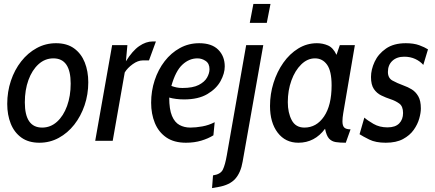

<svg xmlns="http://www.w3.org/2000/svg" viewBox="-20 -720 2224 982"><path d="M181.5 10Q126 10 89.5 -16.2Q53 -42.5 35 -87.5Q17 -132.5 17 -188.5Q17 -251 35.8 -307Q54.5 -363 88.5 -406.2Q122.5 -449.5 168 -474.2Q213.5 -499 266.5 -499Q322.5 -499 359 -472.5Q395.5 -446 413.5 -400.8Q431.5 -355.5 431.5 -299Q431.5 -237 412.5 -181.2Q393.5 -125.5 359.8 -82.5Q326 -39.5 280.5 -14.8Q235 10 181.5 10ZM195.5 -67.5Q238.5 -67.5 271.5 -97.2Q304.5 -127 323 -178Q341.5 -229 341.5 -292.5Q341.5 -421.5 253 -421.5Q210 -421.5 177 -391.5Q144 -361.5 125.5 -310.8Q107 -260 107 -196.5Q107 -67.5 195.5 -67.5Z M467 0 553.5 -489H631.5L624 -406.5Q657.5 -460.5 692 -484.2Q726.5 -508 761 -508H777.5L742 -411H710Q685.5 -411 658.8 -391.8Q632 -372.5 618 -349.5L556.5 0Z M1071.5 -28Q1045.5 -11.5 1009.8 -0.8Q974 10 931 10Q870 10 830.5 -17.2Q791 -44.5 772 -91Q753 -137.5 753 -194.5Q753 -254.5 771 -309.2Q789 -364 822 -406.8Q855 -449.5 900 -474.2Q945 -499 999 -499Q1063 -499 1096.2 -465.8Q1129.5 -432.5 1129.5 -380Q1129.5 -344.5 1108 -305.2Q1086.5 -266 1040.5 -238.8Q994.5 -211.5 921.5 -211.5Q901 -211.5 881 -214Q861 -216.5 845.5 -221Q845.5 -161 859.5 -127.5Q873.5 -94 898 -80.8Q922.5 -67.5 953.5 -67.5Q981.5 -67.5 1014.8 -73.5Q1048 -79.5 1078 -95ZM990 -421.5Q947.5 -421.5 912.8 -389.2Q878 -357 856.5 -280.5Q870 -275.5 883.2 -272.8Q896.5 -270 913 -270Q966.5 -270 996.5 -285.5Q1026.5 -301 1039 -323.2Q1051.5 -345.5 1051.5 -366Q1051.5 -395 1032 -408.2Q1012.5 -421.5 990 -421.5Z M1257.5 -603 1276 -700H1363.5L1344.5 -603ZM1064.5 242 1069.5 177Q1108 171.5 1119.8 147.5Q1131.5 123.5 1140 74.5L1239 -489H1326.5L1221 106.5Q1211.5 163 1183 194.8Q1154.5 226.5 1096 236.5Z M1506 10Q1439.5 10 1400.2 -41.5Q1361 -93 1361 -178Q1361 -239 1379 -296.2Q1397 -353.5 1429.2 -399.2Q1461.5 -445 1505.5 -472Q1549.5 -499 1601 -499Q1631 -499 1657.5 -487.5Q1684 -476 1701 -439.5L1718 -489H1795L1735.5 -141Q1731.5 -117 1731.5 -99.5Q1731.5 -76.5 1741 -67.5Q1750.5 -58.5 1773 -58.5L1748.5 10Q1719 10 1697.8 6.8Q1676.5 3.5 1663 -11.2Q1649.5 -26 1642.5 -61.5Q1589.5 10 1506 10ZM1537 -67.5Q1598.5 -67.5 1637.2 -124.2Q1676 -181 1676 -283.5Q1676 -356.5 1652.8 -389Q1629.5 -421.5 1591 -421.5Q1552.5 -421.5 1520.8 -390.5Q1489 -359.5 1470.5 -308.5Q1452 -257.5 1452 -197.5Q1452 -143.5 1472 -105.5Q1492 -67.5 1537 -67.5Z M1953 10Q1901.5 10 1868.8 -6.2Q1836 -22.5 1819 -33.5L1843.5 -118.5Q1859 -104.5 1890 -86.5Q1921 -68.5 1962 -68.5Q2002 -68.5 2021.8 -88.8Q2041.5 -109 2041.5 -142Q2041.5 -176.5 2022 -190.5Q2002.5 -204.5 1978 -212.5Q1953.5 -220.5 1930.2 -231.8Q1907 -243 1892.2 -264.8Q1877.5 -286.5 1877.5 -326Q1877.5 -364 1896 -404Q1914.5 -444 1954 -471.5Q1993.5 -499 2055.5 -499Q2096 -499 2124 -488.8Q2152 -478.5 2169 -467.5L2145 -388Q2128.5 -407 2103.5 -418.5Q2078.5 -430 2047.5 -430Q2009.5 -430 1986.8 -408.8Q1964 -387.5 1964 -352Q1964 -321 1987.2 -308Q2010.5 -295 2044.5 -282.5Q2066 -275 2086 -262.8Q2106 -250.5 2119.2 -227.8Q2132.5 -205 2132.5 -165Q2132.5 -143 2124.2 -113.5Q2116 -84 2096 -55.8Q2076 -27.5 2041.2 -8.8Q2006.5 10 1953 10Z"/></svg>

Font: Cabin Condensed
Style: Italic
Weight: 400
Width: 3
Italic angle: -10°
Designer: Pablo Impallari
Foundry: Pablo Impallari. http://www.impallari.com Igino Marini. http://www.ikern.com
Version: Version 3.001; ttfautohint (v1.8.3)